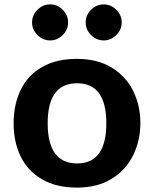

<svg xmlns="http://www.w3.org/2000/svg" viewBox="-20 -841 700 874"><path d="M42 0ZM42 -279Q42 -365 74 -431.5Q106 -498 171 -535.5Q236 -573 330 -573Q424 -573 489 -533Q554 -493 586.5 -426.5Q619 -360 619 -281Q619 -202 586.5 -135Q554 -68 489 -27.5Q424 13 330 13Q236 13 171 -25Q106 -63 74 -129Q42 -195 42 -279ZM464 -280Q464 -462 331 -462Q197 -462 197 -280Q197 -97 331 -97Q464 -97 464 -280ZM126 -739Q126 -772 150.5 -796.5Q175 -821 208 -821Q241 -821 265.5 -796.5Q290 -772 290 -739Q290 -706 265.5 -681.5Q241 -657 208 -657Q175 -657 150.5 -681.5Q126 -706 126 -739ZM370 -739Q370 -772 394.5 -796.5Q419 -821 452 -821Q485 -821 509.5 -796.5Q534 -772 534 -739Q534 -706 509.5 -681.5Q485 -657 452 -657Q419 -657 394.5 -681.5Q370 -706 370 -739Z"/></svg>

Font: Martel Sans ExtraBold
Style: Regular
Weight: 800
Designer: Dan Reynolds and Mathieu Réguer
Foundry: Dan Reynolds and Mathieu Réguer
Version: Version 1.002; ttfautohint (v1.1) -l 5 -r 5 -G 72 -x 0 -D la